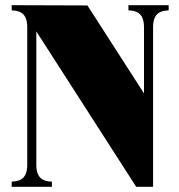

<svg xmlns="http://www.w3.org/2000/svg" viewBox="-20 -720 691 740"><path d="M475 -700V-680C500 -679 535 -674 535 -616V-360L317 -699L25 -700V-680C50 -679 85 -674 85 -616V-84C85 -26 50 -21 25 -20V0H180V-20C155 -21 120 -26 120 -84V-599L505 0H570V-616C570 -674 605 -679 630 -680V-700Z"/></svg>

Font: Sprat Condensed Black
Style: Regular
Weight: 900
Designer: Ethan Nakache
Foundry: Collletttivo
Version: Version 2.000;Glyphs 3.2 (3217)